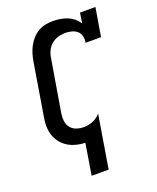

<svg xmlns="http://www.w3.org/2000/svg" viewBox="-170 -843 939 1147"><g transform="rotate(-20 300.0 -269.0)"><path d="M210 205 242 7Q221 6 199.5 2Q178 -2 158.5 -10Q139 -18 122 -30.5Q105 -43 92.5 -59Q80 -75 71.5 -94Q63 -113 59.5 -134.5Q56 -156 57 -178Q58 -200 62 -222L117 -557Q121 -580 128 -603.5Q135 -627 147 -649Q159 -671 176 -690Q193 -709 215 -721.5Q237 -734 261 -738.5Q285 -743 308 -743Q332 -743 355.5 -739Q379 -735 400 -726.5Q421 -718 438.5 -703.5Q456 -689 468 -670L478 -735H576L546 -554H448Q452 -575 447.5 -594.5Q443 -614 429 -627Q415 -640 395 -645.5Q375 -651 355 -651Q340 -651 324.5 -648.5Q309 -646 294.5 -640Q280 -634 267 -623.5Q254 -613 245 -599.5Q236 -586 230.5 -571.5Q225 -557 223 -542L167 -207Q163 -183 166 -159Q169 -135 183.5 -117Q198 -99 220.5 -91.5Q243 -84 267 -84Q294 -84 321.5 -94.5Q349 -105 369 -126L371 -129H373L318 205Z"/></g></svg>

Font: Iosevka Slab Semibold Extended
Style: Italic
Weight: 600
Width: 7
Italic angle: -9°
Monospace: yes
Designer: Belleve Invis
Foundry: Belleve Invis
Version: Version 11.1.0; ttfautohint (v1.8.3)